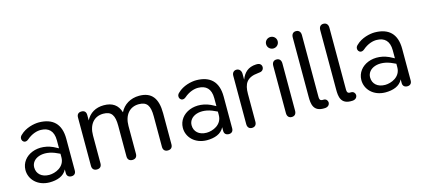

<svg xmlns="http://www.w3.org/2000/svg" viewBox="-56 -1138 3513 1599"><g transform="rotate(-15 1700.0 -338.0)"><path d="M217 9C283 9 341 -10 367 -63V-31C367 -7 382 7 407 7C431 7 445 -8 445 -32V-306C445 -436 377 -496 259 -497C217 -497 144 -482 96 -434C60 -403 95 -349 136 -382C181 -421 227 -433 259 -432C324 -431 366 -396 366 -314V-245L351 -253C206 -337 51 -267 49 -143C48 -62 114 8 217 9ZM125 -144C125 -222 227 -265 344 -208L366 -198V-168C366 -83 282 -52 231 -52C165 -52 125 -90 125 -144Z M626 7C653 7 667 -8 667 -35V-275C667 -369 716 -428 796 -428C867 -428 891 -388 891 -299V-35C891 -8 906 7 932 7C958 7 973 -8 973 -35V-275C973 -369 1023 -428 1102 -428C1174 -428 1197 -388 1197 -299V-35C1197 -8 1212 7 1238 7C1264 7 1279 -8 1279 -35V-303C1279 -432 1230 -495 1123 -495C1048 -495 987 -457 958 -397C938 -463 892 -495 818 -495C748 -495 694 -463 665 -405V-452C665 -479 651 -493 625 -493C600 -493 585 -479 585 -452V-35C585 -8 600 7 626 7Z M1574 9C1640 9 1698 -10 1724 -63V-31C1724 -7 1739 7 1764 7C1788 7 1802 -8 1802 -32V-306C1802 -436 1734 -496 1616 -497C1574 -497 1501 -482 1453 -434C1417 -403 1452 -349 1493 -382C1538 -421 1584 -433 1616 -432C1681 -431 1723 -396 1723 -314V-245L1708 -253C1563 -337 1408 -267 1406 -143C1405 -62 1471 8 1574 9ZM1482 -144C1482 -222 1584 -265 1701 -208L1723 -198V-168C1723 -83 1639 -52 1588 -52C1522 -52 1482 -90 1482 -144Z M1962 7C1989 7 2003 -9 2003 -36V-276C2003 -362 2030 -412 2129 -421L2144 -423C2168 -425 2181 -444 2179 -464C2176 -488 2155 -497 2132 -495C2061 -492 2025 -454 2003 -398V-448C2003 -475 1987 -495 1962 -495C1941 -495 1924 -480 1924 -453V-36C1924 -9 1939 7 1962 7Z M2306 5C2332 5 2346 -11 2346 -39V-446C2346 -475 2331 -491 2306 -491C2282 -491 2267 -475 2267 -446V-39C2267 -11 2282 5 2306 5ZM2306 -586C2333 -586 2356 -607 2356 -636C2356 -664 2333 -685 2306 -685C2279 -685 2256 -664 2256 -636C2256 -607 2279 -586 2306 -586Z M2634 -34C2633 -50 2621 -67 2598 -66C2561 -63 2564 -84 2564 -123V-632C2564 -659 2550 -677 2524 -677C2498 -677 2485 -659 2485 -632V-122C2485 -61 2490 11 2592 5C2616 4 2634 -10 2634 -34Z M2871 -34C2870 -50 2858 -67 2835 -66C2798 -63 2801 -84 2801 -123V-632C2801 -659 2787 -677 2761 -677C2735 -677 2722 -659 2722 -632V-122C2722 -61 2727 11 2829 5C2853 4 2871 -10 2871 -34Z M3113 9C3179 9 3237 -10 3263 -63V-31C3263 -7 3278 7 3303 7C3327 7 3341 -8 3341 -32V-306C3341 -436 3273 -496 3155 -497C3113 -497 3040 -482 2992 -434C2956 -403 2991 -349 3032 -382C3077 -421 3123 -433 3155 -432C3220 -431 3262 -396 3262 -314V-245L3247 -253C3102 -337 2947 -267 2945 -143C2944 -62 3010 8 3113 9ZM3021 -144C3021 -222 3123 -265 3240 -208L3262 -198V-168C3262 -83 3178 -52 3127 -52C3061 -52 3021 -90 3021 -144Z"/></g></svg>

Font: SN Pro Book
Style: Regular
Weight: 350
Designer: Tobias Whetton
Foundry: Supernotes
Version: Version 1.003;Glyphs 3.3 (3324)